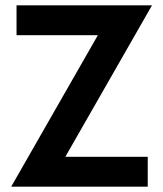

<svg xmlns="http://www.w3.org/2000/svg" viewBox="-20 -700 612 720"><path d="M347 -568H42V-680H550L225 -112H534V0H22Z"/></svg>

Font: Teachers SemiBold
Style: Regular
Weight: 600
Designer: Alfredo Marco Pradil & Chank Diesel
Version: Version 0.009